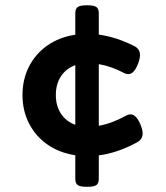

<svg xmlns="http://www.w3.org/2000/svg" viewBox="-20 -661 640 742"><path d="M531.2 -145Q531.2 -123 510.3 -111.3Q434.1 -69.8 361.8 -60.5V30.3Q361.8 47.4 352.5 54.2Q343.3 61 316.4 61Q289.6 61 280.3 54.2Q271 47.4 271 30.3V-61Q209.5 -70.3 163.3 -102.5Q117.2 -134.8 92 -184.3Q66.9 -233.9 66.9 -293.9Q66.9 -354 92 -403.6Q117.2 -453.1 163.3 -485.4Q209.5 -517.6 271 -526.9V-609.9Q271 -627 280.3 -633.8Q289.6 -640.6 316.4 -640.6Q343.3 -640.6 352.5 -633.8Q361.8 -627 361.8 -609.9V-527.3Q430.7 -517.6 499 -482.9Q521 -471.7 521 -448.2Q521 -434.1 513.2 -414.1Q498 -374.5 475.1 -374.5Q467.8 -374.5 459.5 -378.9Q407.7 -405.8 361.8 -413.1V-174.8Q413.1 -184.1 467.8 -214.4Q476.6 -219.2 483.9 -219.2Q505.9 -219.2 522.5 -180.7Q531.2 -159.7 531.2 -145ZM271 -178.7V-409.2Q235.8 -396.5 215.8 -366.5Q195.8 -336.4 195.8 -293.9Q195.8 -251.5 215.8 -221.4Q235.8 -191.4 271 -178.7Z"/></svg>

Font: Courier Prime Sans
Style: Bold
Weight: 700
Designer: Alan Dague-Greene
Foundry: Quote-Unquote Apps
Version: Version 3.020